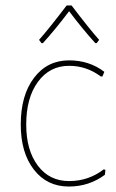

<svg xmlns="http://www.w3.org/2000/svg" viewBox="-20 -678 426 703"><path d="M132 -520 123 -532Q161 -575 224 -658H242Q305 -575 343 -532L334 -520H329Q281 -573 233 -637Q185 -573 137 -520ZM233 -457Q307 -457 362 -415L355 -398H349Q297 -437 233 -437Q162 -437 119 -378.5Q76 -320 76 -222Q76 -128 118.5 -71.5Q161 -15 233 -15Q304 -15 360 -58L366 -56L364 -38Q306 5 232 5Q152 5 104 -57Q56 -119 56 -222Q56 -329 104.5 -393Q153 -457 233 -457Z"/></svg>

Font: Alegreya Sans Thin
Style: Regular
Weight: 100
Designer: Juan Pablo del Peral
Foundry: Huerta Tipografica
Version: Version 2.007